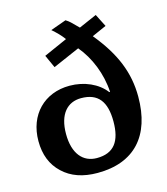

<svg xmlns="http://www.w3.org/2000/svg" viewBox="-112 -826 805 923"><g transform="rotate(-15 291.0 -364.5)"><path d="M418 -351H414C377 -400 310 -430 237 -430C111 -430 24 -342 24 -211C24 -144 45 -90 88 -50C130 -10 187 10 260 10C443 10 543 -99 543 -294C543 -414 501 -517 407 -631L479 -663L447 -726L358 -687C322 -723 319 -727 300 -739L222 -711C246 -690 262 -674 279 -651L162 -599L191 -535L324 -593C377 -530 413 -442 418 -351ZM161 -210C161 -309 207 -358 275 -358C359 -358 397 -309 397 -210C397 -111 360 -60 275 -60C207 -60 161 -111 161 -210Z"/></g></svg>

Font: Domine
Style: Bold
Weight: 700
Designer: Pablo Impallari, Rodrigo Fuenzalida, Brenda Gallo
Foundry: Pablo Impallari, Rodrigo Fuenzalida, Brenda Gallo
Version: Version 2.000